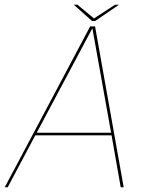

<svg xmlns="http://www.w3.org/2000/svg" viewBox="-39 -788 632 808"><path d="M-19 0H-6.5L109.5 -218.5H430.5L469 0H481.5L361 -677H340.5ZM115.5 -229.5 349 -667.5H350L428.5 -229.5ZM348.5 -699.5H361.5L461.5 -768H445L356.5 -710.5L287 -768H271.5Z"/></svg>

Font: Anybody Thin
Style: Italic
Weight: 100
Italic angle: -10°
Designer: Tyler Finck
Foundry: Etcetera Type Company
Version: Version 1.114;gftools[0.9.25]